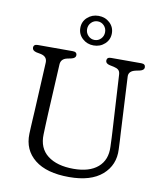

<svg xmlns="http://www.w3.org/2000/svg" viewBox="-99 -1007 943 1103"><g transform="rotate(10 372.0 -455.0)"><path d="M579.5 -286.5 560.5 -613.5Q559.5 -632 550.2 -640.2Q541 -648.5 522.5 -652.5L498.5 -657.5Q474 -663 474 -680Q474 -700 498 -700H675Q699 -700 699 -680Q699 -663.5 674.5 -657.5L650.5 -652.5Q609.5 -643.5 611 -611.5L628 -287Q629.5 -262.5 630.8 -239Q632 -215.5 633 -190Q637.5 -99 571.8 -41.5Q506 16 379 16Q247.5 16 178.2 -39.5Q109 -95 112 -189.5Q112.5 -205.5 113.8 -230.2Q115 -255 116.5 -280Q118 -305 119 -322.5L133.5 -608.5Q135 -644.5 95 -652.5L71 -657Q46.5 -663 46.5 -680Q46.5 -700 71 -700H275Q299.5 -700 299.5 -680Q299.5 -663.5 274.5 -657.5L250.5 -652.5Q214.5 -644.5 213 -611L198 -324.5Q196 -287 195 -257Q194 -227 193 -200.5Q190 -119.5 244.8 -77.2Q299.5 -35 396 -35Q488.5 -35 537.8 -77.5Q587 -120 583.5 -196.5Q582.5 -228.5 581.5 -248.5Q580.5 -268.5 579.5 -286.5ZM386.5 -753Q348.5 -753 321.5 -777.8Q294.5 -802.5 294.5 -839.5Q294.5 -876.5 321.5 -901Q348.5 -925.5 386.5 -925.5Q425 -925.5 451.8 -900.8Q478.5 -876 478.5 -839.5Q478.5 -802.5 451.8 -777.8Q425 -753 386.5 -753ZM387 -893.5Q365 -893.5 349.5 -877.8Q334 -862 334 -839.5Q334 -817 349.5 -801Q365 -785 387 -785Q408.5 -785 423.8 -801Q439 -817 439 -839.5Q439 -862 423.8 -877.8Q408.5 -893.5 387 -893.5Z"/></g></svg>

Font: Fraunces 9pt SuperSoft Light
Style: Regular
Weight: 300
Version: Version 1.000;[b76b70a41]